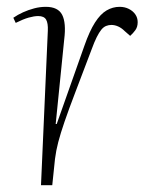

<svg xmlns="http://www.w3.org/2000/svg" viewBox="-20 -542 450 562"><path d="M120 -452Q121 -474 115 -484.5Q109 -495 92 -495Q80 -495 64 -490.5Q48 -486 26 -475L19 -490Q32 -499 47.5 -506Q63 -513 80 -517.5Q97 -522 114 -522Q150 -522 162 -498.5Q174 -475 168 -427L143 -179H146L227 -408Q242 -451 258 -476Q274 -501 292 -511.5Q310 -522 330 -522Q345 -522 357 -516Q369 -510 376 -500Q383 -490 383 -477Q383 -463 376 -453.5Q369 -444 361 -437L345 -451Q336 -460 326 -464.5Q316 -469 306 -469Q298 -469 290.5 -466Q283 -463 276.5 -455Q270 -447 263 -433Q256 -419 248 -397Q220 -323 200.5 -272Q181 -221 169 -186Q157 -151 150.5 -126Q144 -101 141 -77L133 0H100Z"/></svg>

Font: Literata 60pt ExtraLight
Style: Italic
Weight: 250
Italic angle: -2°
Designer: Latin by Veronika Burian and Jose Scaglione. Greek by Irene Vlachou. Cyrillic by Vera Evstafieva
Foundry: TypeTogether
Version: Version 3.103;gftools[0.9.29]